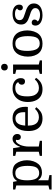

<svg xmlns="http://www.w3.org/2000/svg" viewBox="1282 -2086 984 3589"><g transform="rotate(-90 1774.5 -292.0)"><path d="M199 120 296 139V180H25V139L102 120V-480L25 -499V-540H169L184 -463Q216 -513 256.5 -531.5Q297 -550 348 -550Q399 -550 440.5 -535Q482 -520 508 -487Q538 -449 555.5 -395.5Q573 -342 573 -280Q573 -216 553.5 -159.5Q534 -103 501 -65Q445 0 340 0Q297 0 262.5 -16.5Q228 -33 199 -74ZM198 -279Q198 -220 207 -176Q216 -132 233 -105Q249 -80 272.5 -66Q296 -52 333 -52Q367 -52 392.5 -64.5Q418 -77 434 -99Q452 -124 460 -169Q468 -214 468 -272Q468 -331 459 -374Q450 -417 433 -445Q417 -471 393.5 -484.5Q370 -498 332 -498Q298 -498 272.5 -486.5Q247 -475 233 -452Q217 -425 207.5 -381.5Q198 -338 198 -279Z M956 -482Q952 -485 946.5 -486.5Q941 -488 936 -488Q924 -488 910 -477Q896 -466 883 -447.5Q870 -429 859 -405Q845 -371 837 -330.5Q829 -290 829 -247V-60L937 -41V0H655V-41L732 -60V-480L655 -499V-540H799L821 -408H825Q848 -476 887 -513Q926 -550 973 -550Q1012 -550 1038 -525.5Q1064 -501 1064 -460Q1064 -430 1048.5 -412.5Q1033 -395 1007 -395Q981 -395 966 -411.5Q951 -428 951 -455Q951 -461 952 -466.5Q953 -472 956 -482Z M1569 -264H1220Q1220 -191 1240 -143Q1260 -97 1297 -77Q1334 -57 1377 -57Q1424 -57 1463 -76.5Q1502 -96 1533 -130L1565 -106Q1530 -58 1480 -24Q1430 10 1351 10Q1282 10 1229 -19.5Q1176 -49 1148 -106Q1133 -137 1126 -175Q1119 -213 1119 -256Q1119 -396 1183.5 -473Q1248 -550 1359 -550Q1461 -550 1516.5 -486.5Q1572 -423 1572 -311Q1572 -301 1571.5 -292.5Q1571 -284 1569 -264ZM1353 -496Q1233 -496 1221 -313H1471V-346Q1471 -418 1440.5 -457Q1410 -496 1353 -496Z M1918 -550Q1976 -550 2018.5 -530.5Q2061 -511 2084.5 -476Q2108 -441 2108 -394Q2108 -357 2092.5 -337Q2077 -317 2046 -317Q2018 -317 2001.5 -333Q1985 -349 1985 -376Q1985 -401 1998.5 -419Q2012 -437 2035 -444Q2020 -473 1992.5 -486Q1965 -499 1924 -499Q1842 -499 1804.5 -445.5Q1767 -392 1767 -279Q1767 -230 1773.5 -194.5Q1780 -159 1793 -134Q1813 -97 1846 -77Q1879 -57 1924 -57Q1970 -57 2012 -77Q2054 -97 2084 -134L2114 -110Q2074 -49 2022 -19.5Q1970 10 1900 10Q1830 10 1778.5 -18.5Q1727 -47 1698 -102Q1662 -169 1662 -264Q1662 -351 1693.5 -415Q1725 -479 1783 -514.5Q1841 -550 1918 -550Z M2265 -480 2188 -499V-540H2362V-60L2439 -41V0H2188V-41L2265 -60ZM2251 -701Q2251 -730 2268 -747Q2285 -764 2313 -764Q2342 -764 2359 -747Q2376 -730 2376 -701Q2376 -673 2359 -656Q2342 -639 2313 -639Q2284 -639 2267.5 -655.5Q2251 -672 2251 -701Z M3000 -275Q3000 -210 2980.5 -151.5Q2961 -93 2926 -55Q2896 -22 2852 -6Q2808 10 2752 10Q2697 10 2654 -5.5Q2611 -21 2581 -53Q2547 -90 2528.5 -144.5Q2510 -199 2510 -263Q2510 -328 2529 -387.5Q2548 -447 2584 -485Q2616 -519 2658.5 -534.5Q2701 -550 2756 -550Q2811 -550 2855 -534.5Q2899 -519 2929 -487Q2964 -450 2982 -394.5Q3000 -339 3000 -275ZM2617 -274Q2617 -213 2626.5 -168.5Q2636 -124 2653 -95Q2670 -70 2693.5 -56Q2717 -42 2755 -42Q2824 -42 2858 -89Q2876 -115 2884.5 -161Q2893 -207 2893 -267Q2893 -327 2883.5 -372Q2874 -417 2857 -445Q2841 -471 2816.5 -484.5Q2792 -498 2754 -498Q2684 -498 2653 -452Q2617 -396 2617 -274Z M3290 -36Q3346 -36 3381.5 -59Q3417 -82 3417 -123Q3417 -156 3395 -176Q3373 -196 3340.5 -208.5Q3308 -221 3275 -230Q3234 -243 3196 -260.5Q3158 -278 3134 -309Q3110 -340 3110 -391Q3110 -463 3162.5 -506.5Q3215 -550 3309 -550Q3389 -550 3435.5 -516.5Q3482 -483 3482 -425Q3482 -394 3468 -375.5Q3454 -357 3428 -357Q3405 -357 3390 -371Q3375 -385 3375 -407Q3375 -426 3385 -441.5Q3395 -457 3411 -464Q3396 -485 3372.5 -494.5Q3349 -504 3312 -504Q3252 -504 3222 -482.5Q3192 -461 3192 -419Q3192 -389 3206.5 -371.5Q3221 -354 3249 -342Q3277 -330 3318 -317Q3352 -307 3385 -294.5Q3418 -282 3445 -264Q3472 -246 3488 -219Q3504 -192 3504 -152Q3504 -101 3476 -64.5Q3448 -28 3399 -9Q3350 10 3286 10Q3198 10 3144 -26Q3090 -62 3090 -123Q3090 -155 3104.5 -173.5Q3119 -192 3146 -192Q3170 -192 3186.5 -178Q3203 -164 3203 -141Q3203 -122 3192.5 -105Q3182 -88 3167 -80Q3180 -61 3213.5 -48.5Q3247 -36 3290 -36Z"/></g></svg>

Font: Domine
Style: Regular
Weight: 400
Designer: Pablo Impallari, Rodrigo Fuenzalida, Brenda Gallo
Foundry: Pablo Impallari, Rodrigo Fuenzalida, Brenda Gallo
Version: Version 2.000;September 19, 2022;FontCreator 14.0.0.2877 64-